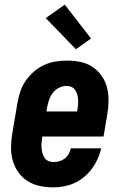

<svg xmlns="http://www.w3.org/2000/svg" viewBox="-20 -799 540 827"><path d="M210 8Q180 8 151.5 2Q123 -4 99 -19Q75 -34 59 -57Q43 -80 35 -107.5Q27 -135 27.5 -165Q28 -195 33 -225L55 -355Q59 -379 67 -403.5Q75 -428 90 -450Q105 -472 125.5 -490Q146 -508 170 -519Q194 -530 219.5 -534Q245 -538 269 -538Q299 -538 327.5 -532Q356 -526 379 -510.5Q402 -495 418 -472Q434 -449 441 -421.5Q448 -394 447.5 -364.5Q447 -335 442 -305L426 -211H162V-207Q160 -195 159 -183.5Q158 -172 159 -160.5Q160 -149 163 -138.5Q166 -128 172 -119Q178 -110 188.5 -105.5Q199 -101 210 -101Q223 -101 235.5 -104.5Q248 -108 258.5 -116Q269 -124 275.5 -135.5Q282 -147 285 -160H416Q408 -125 389.5 -93Q371 -61 342.5 -37Q314 -13 279.5 -2.5Q245 8 210 8ZM180 -319H313V-323Q315 -335 316 -346.5Q317 -358 316.5 -369Q316 -380 313 -391Q310 -402 304 -411Q298 -420 288 -424.5Q278 -429 267 -429Q250 -429 234 -421Q218 -413 207.5 -399Q197 -385 191.5 -369Q186 -353 183 -337ZM307 -587 177 -721 259 -779 372 -633Z"/></svg>

Font: Iosevka Curly Slab HvObl
Style: Regular
Weight: 900
Italic angle: -9°
Monospace: yes
Designer: Belleve Invis
Foundry: Belleve Invis
Version: Version 11.1.0; ttfautohint (v1.8.3)